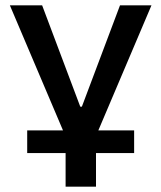

<svg xmlns="http://www.w3.org/2000/svg" viewBox="-20 -520 604 720"><path d="M226 180V54H82V-31H238L226 -8L17 -500H138L281 -120H287L430 -500H548L339 -8L327 -31H483V54H340V180Z"/></svg>

Font: Nunito Sans 6pt SemiBold
Style: Regular
Weight: 600
Version: Version 3.101;gftools[0.9.27]